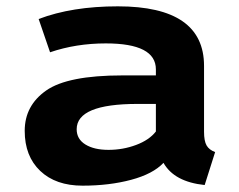

<svg xmlns="http://www.w3.org/2000/svg" viewBox="-20 -569 754 606"><path d="M366 -331H472V-350Q472 -432 314 -432Q220 -432 138 -404L102 -509Q207 -549 352 -549Q624 -549 624 -361V-153Q624 -124 632 -110Q640 -96 659 -89L626 15Q530 5 496 -55Q463 -20 394 -1.5Q325 17 240.5 17Q156 17 107 -29.5Q58 -76 58 -156Q58 -236 126 -283.5Q194 -331 366 -331ZM222 -161Q222 -130 249.5 -113Q277 -96 322.5 -96Q368 -96 409.5 -111.5Q451 -127 472 -154V-241H414Q222 -241 222 -161Z"/></svg>

Font: Fix15 Mono
Style: Bold
Weight: 700
Designer: Carrois Corporate & Edenspiekermann AG
Foundry: Carrois Corporate GbR & Edenspiekermann AG
Version: Version 3.206